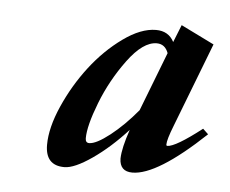

<svg xmlns="http://www.w3.org/2000/svg" viewBox="-33 -558 416 348"><g transform="rotate(5 175.0 -384.5)"><path d="M95.2 -247.6Q60.5 -247.6 60.5 -285.2Q60.5 -316.4 78.1 -356.2Q95.7 -396 121.6 -429.7Q147.5 -463.4 179.7 -486.6Q211.9 -509.8 239.3 -509.8Q262.2 -509.8 272 -490.7L284.7 -522.5L345.2 -492.7L286.1 -339.4Q275.9 -313.5 275.9 -304.7Q275.9 -302.2 277.8 -302.2Q292.5 -302.2 339.8 -338.9L349.6 -329.6Q263.7 -248.5 218.8 -248.5Q195.8 -248.5 195.3 -272Q195.8 -291.5 207.5 -325.2Q176.8 -291.5 145 -269.5Q113.3 -247.6 95.2 -247.6ZM129.4 -303.2Q129.4 -294.9 136.2 -294.9Q148.9 -294.9 173.6 -314.2Q198.2 -333.5 222.2 -362.3L263.7 -469.7Q257.8 -485.8 242.7 -485.8Q217.8 -485.8 190.2 -448.5Q162.6 -411.1 146 -368.4Q129.4 -325.7 129.4 -303.2Z"/></g></svg>

Font: Elstob 18pt SemiBold
Style: Italic
Weight: 600
Italic angle: -20°
Designer: Peter S. Baker
Version: Version 1.015